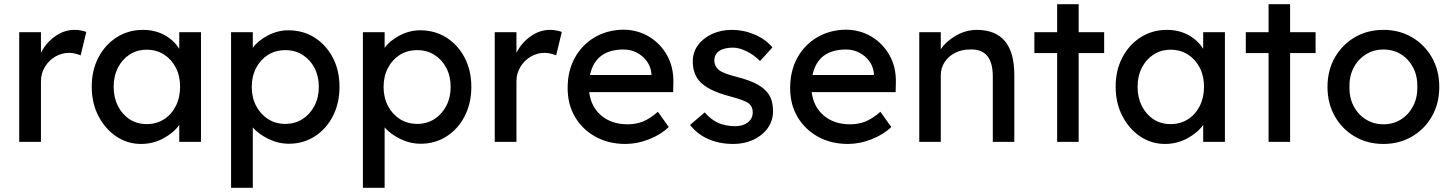

<svg xmlns="http://www.w3.org/2000/svg" viewBox="-20 -679 6949 919"><path d="M72 0V-525H176V-426Q199 -473 243 -504.5Q287 -536 336 -536Q353 -536 368.5 -533Q384 -530 393 -526L366 -414Q354 -419 339.5 -422.5Q325 -426 311 -426Q275 -426 244.5 -408Q214 -390 195 -359Q176 -328 176 -290V0Z M655 10Q590 10 536.5 -26Q483 -62 451 -124Q419 -186 419 -264Q419 -343 451.5 -404.5Q484 -466 539.5 -501Q595 -536 664 -536Q723 -536 768.5 -510.5Q814 -485 838 -445V-525H942V0H838V-81Q811 -43 761.5 -16.5Q712 10 655 10ZM682 -85Q729 -85 765 -108Q801 -131 821.5 -171.5Q842 -212 842 -264Q842 -315 821.5 -355Q801 -395 765 -418Q729 -441 682 -441Q636 -441 600.5 -418Q565 -395 544.5 -355Q524 -315 524 -264Q524 -212 544.5 -171.5Q565 -131 600.5 -108Q636 -85 682 -85Z M1086 220V-525H1190V-450Q1214 -484 1261.5 -509Q1309 -534 1360 -534Q1431 -534 1486 -499Q1541 -464 1573 -403Q1605 -342 1605 -263Q1605 -185 1573.5 -123.5Q1542 -62 1487 -26.5Q1432 9 1363 9Q1312 9 1265 -14Q1218 -37 1190 -69V220ZM1346 -86Q1392 -86 1428 -109Q1464 -132 1485 -172Q1506 -212 1506 -263Q1506 -314 1485.5 -353.5Q1465 -393 1429 -416Q1393 -439 1346 -439Q1299 -439 1263 -416.5Q1227 -394 1206 -354Q1185 -314 1185 -263Q1185 -212 1206 -172Q1227 -132 1263 -109Q1299 -86 1346 -86Z M1717 220V-525H1821V-450Q1845 -484 1892.5 -509Q1940 -534 1991 -534Q2062 -534 2117 -499Q2172 -464 2204 -403Q2236 -342 2236 -263Q2236 -185 2204.5 -123.5Q2173 -62 2118 -26.5Q2063 9 1994 9Q1943 9 1896 -14Q1849 -37 1821 -69V220ZM1977 -86Q2023 -86 2059 -109Q2095 -132 2116 -172Q2137 -212 2137 -263Q2137 -314 2116.5 -353.5Q2096 -393 2060 -416Q2024 -439 1977 -439Q1930 -439 1894 -416.5Q1858 -394 1837 -354Q1816 -314 1816 -263Q1816 -212 1837 -172Q1858 -132 1894 -109Q1930 -86 1977 -86Z M2348 0V-525H2452V-426Q2475 -473 2519 -504.5Q2563 -536 2612 -536Q2629 -536 2644.5 -533Q2660 -530 2669 -526L2642 -414Q2630 -419 2615.5 -422.5Q2601 -426 2587 -426Q2551 -426 2520.5 -408Q2490 -390 2471 -359Q2452 -328 2452 -290V0Z M2974 10Q2893 10 2830.5 -24.5Q2768 -59 2732.5 -119Q2697 -179 2697 -257Q2697 -340 2731.5 -402.5Q2766 -465 2826.5 -500.5Q2887 -536 2965 -537Q3033 -536 3087.5 -503Q3142 -470 3173.5 -413Q3205 -356 3203 -282L3202 -238H2800Q2809 -167 2858.5 -125.5Q2908 -84 2984 -84Q3023 -84 3056.5 -97Q3090 -110 3129 -144L3181 -71Q3144 -35 3087 -12.5Q3030 10 2974 10ZM2965 -442Q2830 -442 2804 -320H3098V-327Q3095 -360 3076 -386Q3057 -412 3028 -427Q2999 -442 2965 -442Z M3490 10Q3424 10 3371 -13Q3318 -36 3283 -81L3353 -141Q3383 -106 3418.5 -90.5Q3454 -75 3499 -75Q3536 -75 3559.5 -93Q3583 -111 3583 -142Q3583 -168 3564 -184Q3545 -199 3477 -217Q3419 -232 3382 -251Q3345 -270 3325 -294Q3296 -330 3296 -385Q3296 -429 3321 -463Q3346 -497 3388.5 -516.5Q3431 -536 3484 -536Q3540 -536 3592.5 -513.5Q3645 -491 3677 -452L3618 -387Q3589 -416 3553.5 -433.5Q3518 -451 3489 -451Q3446 -451 3422.5 -435Q3399 -419 3399 -388Q3400 -361 3421 -344Q3442 -327 3510 -310Q3560 -297 3592.5 -281.5Q3625 -266 3644 -246Q3664 -227 3672 -202Q3680 -177 3680 -146Q3680 -101 3654.5 -65.5Q3629 -30 3586 -10Q3543 10 3490 10Z M4039 10Q3958 10 3895.5 -24.5Q3833 -59 3797.5 -119Q3762 -179 3762 -257Q3762 -340 3796.5 -402.5Q3831 -465 3891.5 -500.5Q3952 -536 4030 -537Q4098 -536 4152.5 -503Q4207 -470 4238.5 -413Q4270 -356 4268 -282L4267 -238H3865Q3874 -167 3923.5 -125.5Q3973 -84 4049 -84Q4088 -84 4121.5 -97Q4155 -110 4194 -144L4246 -71Q4209 -35 4152 -12.5Q4095 10 4039 10ZM4030 -442Q3895 -442 3869 -320H4163V-327Q4160 -360 4141 -386Q4122 -412 4093 -427Q4064 -442 4030 -442Z M4380 0V-525H4483V-443Q4509 -482 4556.5 -509Q4604 -536 4655 -536Q4835 -536 4835 -320V0H4732V-313Q4732 -448 4621 -442Q4582 -442 4550.5 -425.5Q4519 -409 4501 -381Q4483 -353 4483 -318V0Z M5040 0V-425H4931V-525H5040V-659H5143V-525H5265V-425H5143V0Z M5556 10Q5491 10 5437.5 -26Q5384 -62 5352 -124Q5320 -186 5320 -264Q5320 -343 5352.5 -404.5Q5385 -466 5440.5 -501Q5496 -536 5565 -536Q5624 -536 5669.5 -510.5Q5715 -485 5739 -445V-525H5843V0H5739V-81Q5712 -43 5662.5 -16.5Q5613 10 5556 10ZM5583 -85Q5630 -85 5666 -108Q5702 -131 5722.5 -171.5Q5743 -212 5743 -264Q5743 -315 5722.5 -355Q5702 -395 5666 -418Q5630 -441 5583 -441Q5537 -441 5501.5 -418Q5466 -395 5445.5 -355Q5425 -315 5425 -264Q5425 -212 5445.5 -171.5Q5466 -131 5501.5 -108Q5537 -85 5583 -85Z M6052 0V-425H5943V-525H6052V-659H6155V-525H6277V-425H6155V0Z M6602 10Q6525 10 6464.5 -25.5Q6404 -61 6369 -122.5Q6334 -184 6334 -263Q6334 -342 6369 -403.5Q6404 -465 6464.5 -500.5Q6525 -536 6602 -536Q6678 -536 6738.5 -500.5Q6799 -465 6834 -403.5Q6869 -342 6869 -263Q6869 -184 6834 -122.5Q6799 -61 6738.5 -25.5Q6678 10 6602 10ZM6602 -84Q6649 -84 6686 -107.5Q6723 -131 6744 -171.5Q6765 -212 6764 -263Q6765 -315 6744 -355.5Q6723 -396 6686 -419Q6649 -442 6602 -442Q6555 -442 6517.5 -418.5Q6480 -395 6459 -354.5Q6438 -314 6439 -263Q6438 -212 6459 -171.5Q6480 -131 6517.5 -107.5Q6555 -84 6602 -84Z"/></svg>

Font: Lexend Deca
Style: Regular
Weight: 400
Designer: Bonnie Shaver-Troup, Thomas Jockin
Foundry: Lexend
Version: Version 1.008; ttfautohint (v1.8.4.7-5d5b)